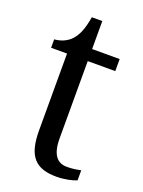

<svg xmlns="http://www.w3.org/2000/svg" viewBox="-130 -721 590 793"><g transform="rotate(20 165.0 -324.5)"><path d="M221 10C255 10 291 2 308 -6V-50C289 -46 271 -43 247 -43C204 -43 179 -73 179 -143V-483H300V-536H179V-659H133C124 -606 112 -577 92 -554C72 -532 44 -522 18 -520V-483H88V-145C88 -30 129 10 221 10Z"/></g></svg>

Font: Noto Serif Armenian SemiCondensed
Style: Regular
Weight: 400
Width: 4
Designer: Monotype Design Team
Foundry: Monotype Imaging Inc.
Version: Version 2.008